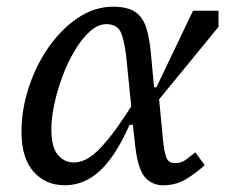

<svg xmlns="http://www.w3.org/2000/svg" viewBox="-20 -540 671 572"><path d="M133 -155Q133 -101 152.5 -78.5Q172 -56 199 -56Q223 -56 246.5 -71Q270 -86 300 -122.5Q330 -159 371 -223L358 -352Q352 -415 341 -441.5Q330 -468 297 -468Q272 -468 248 -446.5Q224 -425 203 -390Q182 -355 166.5 -313.5Q151 -272 142 -230.5Q133 -189 133 -155ZM173 12Q116 12 80 -28.5Q44 -69 44 -147Q44 -213 65.5 -279Q87 -345 125 -399.5Q163 -454 212.5 -487Q262 -520 317 -520Q359 -520 382 -505Q405 -490 415.5 -458Q426 -426 430 -376L439 -280H446L555 -508H631V-460L454 -244L466 -120Q469 -90 475 -72Q481 -54 502 -54Q520 -54 533.5 -64Q547 -74 562 -86L590 -48Q560 -21 531 -4.5Q502 12 466 12Q433 12 411.5 -12.5Q390 -37 382 -112L376 -168H366Q323 -72 276.5 -30Q230 12 173 12Z"/></svg>

Font: Source Serif 4 Caption
Style: Italic
Weight: 400
Italic angle: -12°
Designer: Frank Grießhammer
Foundry: Adobe Systems Incorporated
Version: Version 4.004;hotconv 1.0.117;makeotfexe 2.5.65602